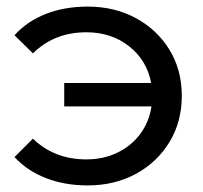

<svg xmlns="http://www.w3.org/2000/svg" viewBox="-20 -556 615 583"><path d="M246 7Q177 7 120 -15Q63 -37 24 -79L80 -135Q145 -72 242 -72Q294 -72 336.5 -92.5Q379 -113 406 -149.5Q433 -186 440 -233H175V-304H439Q426 -373 372 -415.5Q318 -458 242 -458Q145 -458 80 -394L24 -449Q63 -492 120 -514Q177 -536 246 -536Q328 -536 392.5 -501Q457 -466 494.5 -405Q532 -344 532 -265Q532 -186 494.5 -124.5Q457 -63 392.5 -28Q328 7 246 7Z"/></svg>

Font: Montserrat Medium
Style: Regular
Weight: 500
Designer: Julieta Ulanovsky
Foundry: Julieta Ulanovsky
Version: Version 9.000; ttfautohint (v1.8.4.7-5d5b)